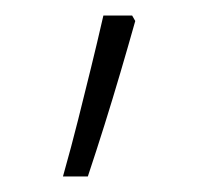

<svg xmlns="http://www.w3.org/2000/svg" viewBox="-20 -599 275 247"><path d="M154 -572Q145 -540 135 -506Q125 -472 114.5 -438.5Q104 -405 93 -372H61Q72 -411 80.5 -445Q89 -479 97 -511.5Q105 -544 113 -579H150Z"/></svg>

Font: Noto Sans Syriac Eastern ExtraLight
Style: Regular
Weight: 250
Designer: Patrick Giasson and the Monotype Design Team
Foundry: Monotype Imaging Inc.
Version: Version 3.001